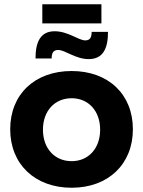

<svg xmlns="http://www.w3.org/2000/svg" viewBox="-20 -877 673 903"><path d="M179 -857V-767H457V-857ZM488 -727H411C411 -702 404 -687 381 -687C350 -687 300 -730 237 -730C170 -730 147 -679 147 -602H223C223 -627 230 -642 254 -642C286 -642 335 -599 397 -599C464 -599 488 -648 488 -727ZM317 -543C144 -543 28 -434 28 -269C28 -105 144 6 317 6C489 6 605 -105 605 -269C605 -434 489 -543 317 -543ZM317 -415C396 -415 451 -355 451 -267C451 -179 396 -119 317 -119C237 -119 182 -179 182 -267C182 -355 237 -415 317 -415Z"/></svg>

Font: Juman SemiBold
Style: Regular
Weight: 600
Designer: Bandar Raffah (Arabic) Julieta Ulanovsky (Latin)
Foundry: Caramella
Version: Version 5.022;PS 005.022;hotconv 1.0.88;makeotf.lib2.5.64775